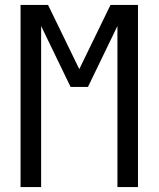

<svg xmlns="http://www.w3.org/2000/svg" viewBox="-20 -755 640 775"><path d="M63 0V-735H174L300 -476L426 -735H537V0H454V-650L335 -404H265L146 -650V0Z"/></svg>

Font: Nova
Style: Regular
Weight: 400
Monospace: yes
Designer: Belleve Invis
Foundry: Belleve Invis
Version: Version 24.1.4; ttfautohint (v1.8.4)